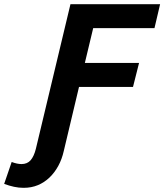

<svg xmlns="http://www.w3.org/2000/svg" viewBox="-151 -713 788 921"><path d="M-38 188Q-61 188 -84 183Q-107 178 -131 169L-95 64Q-82 69 -70 71.5Q-58 74 -48 74Q-20 74 -4 55.5Q12 37 21 1L187 -693H617L590 -578H296L256 -411H516L487 -296H228L155 11Q146 51 128.5 83Q111 115 86.5 138.5Q62 162 31 175Q0 188 -38 188Z"/></svg>

Font: Ubuntu Sans
Style: Bold Italic
Weight: 700
Italic angle: -13.5°
Designer: Dalton Maag Ltd
Foundry: Dalton Maag Ltd
Version: Version 1.006